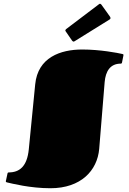

<svg xmlns="http://www.w3.org/2000/svg" viewBox="-20 -981 687 1020"><path d="M133 -188C124 -97 84 -65 26 -65C24 -65 21 -64 20 -60L12 -23C11 -21 11 -19 11 -18C11 -14 13 -13 17 -12C43 -6 140 19 248 19C410 19 497 -75 507 -190L536 -545C541 -602 565 -643 622 -643C624 -643 627 -644 628 -648L635 -683C636 -686 636 -688 636 -689C636 -692 634 -693 631 -694C605 -700 512 -718 417 -718C301 -718 181 -676 167 -533ZM563 -878C566 -880 567 -882 567 -885C567 -887 566 -890 564 -893L519 -956C516 -959 514 -961 512 -961C509 -961 507 -960 505 -958L332 -827C329 -824 327 -822 327 -819C327 -818 328 -815 330 -813L363 -765C366 -761 369 -760 371 -760C373 -760 375 -761 378 -763Z"/></svg>

Font: Fascinate
Style: Regular
Weight: 900
Designer: Astigmatic (AOETI)
Foundry: Astigmatic (AOETI)
Version: Version 1.000